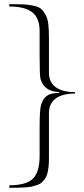

<svg xmlns="http://www.w3.org/2000/svg" viewBox="-20 -749 403 925"><path d="M24.9 155.8V143.6Q105.5 143.6 138.2 112.1Q170.9 80.6 170.9 1V-138.2Q170.9 -219.7 177.7 -243.2Q186.5 -273.4 205.8 -287.4Q225.1 -301.3 265.1 -301.3V-305.7Q193.8 -307.1 175.3 -368.2Q170.9 -382.3 170.9 -477.5V-599.1Q170.9 -663.1 134.5 -690.4Q98.1 -717.8 24.4 -717.8V-729Q68.4 -729 91.6 -728Q114.7 -727.1 140.4 -721.7Q166 -716.3 177.2 -706.8Q188.5 -697.3 199 -678.7Q209.5 -660.2 212.6 -634Q215.8 -607.9 215.8 -568.4V-397.9Q215.8 -353 248.3 -329.1Q280.8 -305.2 341.3 -305.2V-298.3Q279.8 -298.3 247.8 -273.9Q215.8 -249.5 215.8 -204.6V18.1Q215.8 40 213.6 57.4Q211.4 74.7 207.8 88.4Q204.1 102.1 196.5 112.3Q189 122.6 181.4 129.9Q173.8 137.2 160.4 141.8Q147 146.5 135.3 149.4Q123.5 152.3 103.8 153.6Q84 154.8 67.6 155.3Q51.3 155.8 24.9 155.8Z"/></svg>

Font: Elstob ExtraLight
Style: Regular
Weight: 200
Designer: Peter S. Baker
Version: Version 1.015